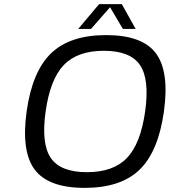

<svg xmlns="http://www.w3.org/2000/svg" viewBox="-20 -890 825 930"><path d="M227.5 -632Q319 -720 494 -720Q669 -720 735 -632Q801 -544 774 -350Q747 -156 656 -68Q565 20 390 20Q215 20 148.5 -68Q82 -156 109 -350Q136 -544 227.5 -632ZM658 -575Q611 -644 483 -644Q355 -644 289 -575Q223 -506 201 -350Q179 -194 226 -125Q273 -56 401 -56Q529 -56 595 -125Q661 -194 683 -350Q705 -506 658 -575ZM421 -750H359L460 -870H570L637 -750H575L513 -855Z"/></svg>

Font: Fivo Sans Modern
Style: Italic
Weight: 400
Designer: Alexander Slobzheninov
Foundry: Alexander Slobzheninov
Version: 1.0